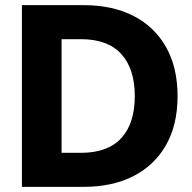

<svg xmlns="http://www.w3.org/2000/svg" viewBox="-20 -725 746 745"><path d="M65 0V-705H305Q417 -705 498.5 -663Q580 -621 624.5 -542Q669 -463 669 -352Q669 -241 624.5 -162.5Q580 -84 498.5 -42Q417 0 304 0ZM219 -43 136 -132H294Q398 -132 450.5 -189Q503 -246 503 -352Q503 -458 450.5 -515.5Q398 -573 294 -573H136L219 -662Z"/></svg>

Font: TikTok Sans 24pt
Style: Bold
Weight: 700
Version: Version 4.000